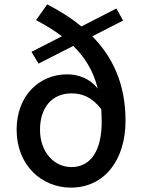

<svg xmlns="http://www.w3.org/2000/svg" viewBox="-20 -845 658 878"><path d="M163 -252C163 -352 217 -418 307 -418C353 -418 399 -403 443 -346C444 -328 445 -308 445 -287C445 -160 397 -81 307 -81C229 -81 163 -147 163 -252ZM304 13C456 13 554 -111 554 -293C554 -467 491 -589 402 -679L543 -751L512 -806L352 -724C304 -764 250 -797 196 -825L145 -753C188 -730 228 -706 263 -679L124 -608L156 -554L315 -635C368 -583 407 -521 427 -440C392 -485 340 -505 287 -505C159 -505 56 -407 56 -252C56 -87 173 13 304 13Z"/></svg>

Font: Noto Sans HK Medium
Style: Regular
Weight: 500
Designer: Ryoko NISHIZUKA 西塚涼子 (kana, bopomofo & ideographs); Paul D. Hunt (Latin, Greek & Cyrillic); Sandoll Communications 산돌커뮤니
Foundry: Adobe
Version: Version 2.002;hotconv 1.0.116;makeotfexe 2.5.65601